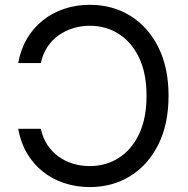

<svg xmlns="http://www.w3.org/2000/svg" viewBox="-20 -757 770 787"><path d="M348.1 -737.3Q441.4 -737.3 514.4 -692.1Q587.4 -647 629.2 -563.2Q670.9 -479.5 670.9 -364.3Q670.9 -249 629.2 -165Q587.4 -81.1 514.4 -35.6Q441.4 9.8 348.1 9.8Q293 9.8 243.9 -6.3Q194.8 -22.5 155.8 -53.5Q116.7 -84.5 90.6 -128.7Q64.5 -172.9 54.7 -229H147.5Q155.3 -191.9 174.1 -163.3Q192.9 -134.8 220 -115.2Q247.1 -95.7 279.8 -85.9Q312.5 -76.2 348.1 -76.2Q413.6 -76.2 466.3 -109.4Q519 -142.6 549.8 -206.8Q580.6 -271 580.6 -364.3Q580.6 -457.5 549.6 -521.5Q518.6 -585.4 466.1 -618.4Q413.6 -651.4 348.1 -651.4Q312.5 -651.4 279.8 -641.4Q247.1 -631.3 220 -612.1Q192.9 -592.8 174.1 -564.2Q155.3 -535.6 147.5 -498.5H54.7Q64.5 -554.2 90.3 -598.1Q116.2 -642.1 155.3 -673.3Q194.3 -704.6 243.4 -720.9Q292.5 -737.3 348.1 -737.3Z"/></svg>

Font: Inter Variable
Style: Regular
Weight: 400
Designer: Rasmus Andersson
Foundry: rsms
Version: Version 4.001;git-9221beed3